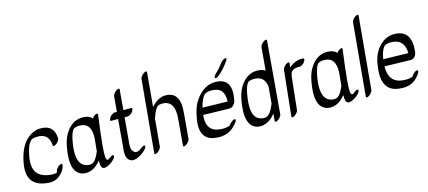

<svg xmlns="http://www.w3.org/2000/svg" viewBox="-63 -1428 4583 2056"><g transform="rotate(-15 2228.5 -400.0)"><path d="M471 -107Q464 -68 441 -37.5Q418 -7 393.5 10Q369 27 347 33Q297 45 262 38Q30 15 73 -231Q111 -444 237 -516Q286 -544 332 -546Q493 -552 499 -393Q499 -383 488.5 -367Q478 -351 465 -341.5Q452 -332 443 -329Q424 -322 423 -337Q417 -475 278 -469Q234 -467 216 -451Q172 -410 150.5 -289.5Q129 -169 171.5 -109Q214 -49 320 -38Q365 -34 391 -43Q394 -50 395.5 -61Q397 -72 410 -87.5Q423 -103 438.5 -113Q454 -123 463.5 -121Q473 -119 471 -107Z M931 32Q876 54 863 12Q857 -5 858 -51Q806 12 753 31Q700 50 654 37Q511 -3 568 -293Q587 -389 635 -451Q717 -557 836 -541Q886 -535 914 -504Q937 -535 962 -541Q970 -543 974.5 -539.5Q979 -536 978 -528Q920 -105 937 -52Q945 -28 963 -37Q971 -41 986 -53.5Q1001 -66 1013.5 -68Q1026 -70 1028 -60.5Q1030 -51 1019.5 -35Q1009 -19 984 1Q959 21 931 32ZM863 -151Q870 -231 873 -253Q899 -449 776 -465Q746 -469 724 -464Q694 -458 683 -445Q658 -413 642 -331Q626 -249 628 -186Q634 -62 716 -39Q779 -21 813 -62Q838 -92 863 -151Z M1267 28Q1198 56 1164 14Q1132 -23 1147 -127L1173 -428H1097Q1082 -428 1089 -447Q1097 -472 1119.5 -488.5Q1142 -505 1153 -505H1180L1195 -676Q1196 -687 1208 -703Q1220 -719 1233 -728Q1246 -737 1254 -739Q1272 -744 1271 -728L1252 -505Q1296 -505 1339 -505Q1354 -505 1347 -485Q1339 -460 1316.5 -444Q1294 -428 1283 -428H1245L1223 -178Q1223 -177 1223 -176Q1209 -86 1236 -56Q1261 -25 1297 -41Q1314 -49 1332.5 -64Q1351 -79 1363.5 -81.5Q1376 -84 1378 -74.5Q1380 -65 1370 -49.5Q1360 -34 1331 -10.5Q1302 13 1267 28Z M1585 -841Q1603 -846 1602 -830L1568 -455Q1599 -492 1640.5 -516.5Q1682 -541 1724 -541Q1895 -543 1870 -306L1846 -26Q1845 -15 1833 1Q1821 17 1808 26Q1795 35 1787 37Q1769 42 1770 26L1794 -254Q1817 -466 1670 -465Q1641 -465 1627 -457Q1592 -437 1562 -347Q1560 -341 1556 -334L1528 -26Q1527 -15 1515 1.5Q1503 18 1490 26.5Q1477 35 1469 37Q1451 42 1452 26L1526 -778Q1527 -790 1539 -806Q1551 -822 1564 -830.5Q1577 -839 1585 -841Z M2450.5 -728Q2396.8 -651 2336.3 -600Q2320.1 -586 2305.7 -581.5Q2291.3 -577 2287.9 -584.5Q2284.6 -592 2294 -607.5Q2303.3 -623 2328.2 -644Q2353 -665 2389.4 -716Q2399.8 -731 2416.4 -744Q2433 -757 2445.8 -759.5Q2458.5 -762 2460.2 -753Q2461.9 -744 2450.5 -728ZM2063.5 -234Q2043.3 -49 2207.3 -38Q2242.1 -35 2270.5 -40Q2307 -46 2311.7 -54Q2321 -69 2337.8 -83Q2354.5 -97 2367.9 -101.5Q2381.3 -106 2385.6 -98Q2391.4 -85 2362.5 -51Q2333.5 -17 2304.3 2.5Q2275.1 22 2248.5 29Q2189.1 45 2142.7 38Q1946.8 25 1987.5 -211Q1999.8 -284 2020.5 -337.5Q2041.2 -391 2080.3 -438Q2169.8 -546 2288.3 -541Q2476.7 -534 2424.4 -290Q2411.9 -250 2379.4 -233Q2366.8 -226 2352.9 -227ZM2077 -309Q2084.2 -311 2088.2 -311L2353.7 -305Q2364.2 -460 2224.7 -465Q2156.9 -468 2131.1 -436Q2097.6 -396 2077 -309Z M2914 -837Q2932 -842 2931 -826L2863 -26Q2862 -15 2850 1Q2838 17 2825 26Q2812 35 2804 37Q2786 42 2787 26L2794 -53Q2743 10 2689 30Q2635 50 2589 37Q2447 -4 2503 -293Q2522 -389 2570 -451Q2653 -557 2771 -541Q2808 -536 2833 -519L2855 -774Q2856 -786 2868 -801.5Q2880 -817 2893 -826Q2906 -835 2914 -837ZM2819 -347Q2806 -454 2711 -465Q2682 -468 2660 -464Q2628 -458 2618 -445Q2593 -412 2579 -339Q2527 -73 2651 -39Q2714 -21 2748 -62Q2774 -93 2800 -155Q2801 -158 2803 -161Z M3085 -540Q3103 -544 3101 -529L3096 -485Q3173 -550 3255 -541Q3269 -539 3262 -520Q3252 -494 3229 -479Q3206 -464 3197 -465Q3146 -471 3110 -444Q3093 -431 3086 -383L3048 -25Q3047 -13 3035 2.5Q3023 18 3010 26.5Q2997 35 2988 37Q2970 41 2972 25L3009 -325Q3009 -327 3010 -333L3025 -478Q3026 -489 3038 -505Q3050 -521 3063 -529.5Q3076 -538 3085 -540Z M3642 32Q3587 54 3574 12Q3568 -5 3569 -51Q3517 12 3464 31Q3411 50 3365 37Q3222 -3 3279 -293Q3298 -389 3346 -451Q3428 -557 3547 -541Q3597 -535 3625 -504Q3648 -535 3673 -541Q3681 -543 3685.5 -539.5Q3690 -536 3689 -528Q3631 -105 3648 -52Q3656 -28 3674 -37Q3682 -41 3697 -53.5Q3712 -66 3724.5 -68Q3737 -70 3739 -60.5Q3741 -51 3730.5 -35Q3720 -19 3695 1Q3670 21 3642 32ZM3574 -151Q3581 -231 3584 -253Q3610 -449 3487 -465Q3457 -469 3435 -464Q3405 -458 3394 -445Q3369 -413 3353 -331Q3337 -249 3339 -186Q3345 -62 3427 -39Q3490 -21 3524 -62Q3549 -92 3574 -151Z M3930 -841Q3948 -846 3947 -830L3873 -26Q3872 -15 3860 1.5Q3848 18 3835 26.5Q3822 35 3814 37Q3796 42 3797 26L3871 -778Q3872 -790 3884 -806Q3896 -822 3909 -830.5Q3922 -839 3930 -841Z M4074 -234Q4070 -49 4235 -38Q4270 -35 4298 -40Q4334 -46 4338 -54Q4346 -69 4361.5 -83Q4377 -97 4390 -101.5Q4403 -106 4408 -98Q4415 -85 4389 -51Q4363 -17 4335.5 2.5Q4308 22 4282 29Q4224 45 4177 38Q3980 25 4000 -211Q4006 -284 4022 -337.5Q4038 -391 4073 -438Q4153 -546 4272 -541Q4461 -534 4430 -290Q4421 -250 4390 -233Q4378 -226 4364 -227ZM4081 -309Q4088 -311 4092 -311L4358 -305Q4355 -460 4215 -465Q4147 -468 4124 -436Q4094 -396 4081 -309Z"/></g></svg>

Font: Kavivanar
Style: Regular
Weight: 400
Designer: Tharique Azeez
Foundry: Tharique Azeez
Version: Version 1.88